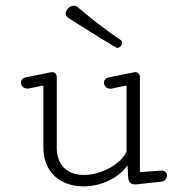

<svg xmlns="http://www.w3.org/2000/svg" viewBox="-20 -644 645 672"><path d="M407.2 -493.7C407.2 -498.5 406.2 -501.5 402.3 -503.9C352.5 -537.1 297.4 -580.1 252 -619.1C248 -622.6 243.7 -624 238.3 -624C224.1 -624 210 -609.9 210 -596.2C210 -590.3 213.4 -585 219.2 -581.1C271.5 -548.3 331.1 -509.8 385.3 -478.5C386.7 -477.1 388.7 -476.6 391.1 -476.6C399.9 -476.6 407.2 -485.4 407.2 -493.7ZM274.4 -31.7C209 -31.7 178.7 -72.3 178.7 -126.5V-375C178.7 -384.3 171.9 -391.6 162.1 -391.6C160.2 -391.6 158.2 -391.1 156.2 -390.6L70.8 -373.5C58.6 -371.1 53.2 -363.3 53.2 -355C53.2 -344.7 62 -334 75.7 -334C78.1 -334 81.1 -334 84 -335L131.8 -344.7V-127.9C131.8 -47.4 184.1 8.3 273.9 8.3C336.4 8.3 398.4 -23.9 426.3 -65.4L428.7 -22.9C429.7 -6.3 439 1.5 451.7 1.5H455.1L545.9 -8.3C558.1 -10.7 564.5 -20.5 564.5 -29.8C564.5 -38.6 558.6 -46.9 544.9 -46.9H542L469.7 -41.5V-375C469.7 -384.3 462.9 -391.6 453.1 -391.6C451.2 -391.6 449.2 -391.1 447.3 -390.6L362.3 -373.5C349.6 -371.1 343.8 -362.8 343.8 -354.5C343.8 -344.2 352.5 -333.5 366.7 -333.5C369.6 -333.5 372.6 -334 375.5 -335L422.9 -344.7V-112.8C400.9 -66.9 332 -31.7 274.4 -31.7Z"/></svg>

Font: Cutive Mono
Style: Regular
Weight: 400
Monospace: yes
Designer: Vernon Adams
Foundry: Vernon Adams
Version: Version 1.002